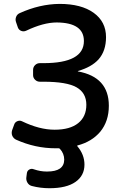

<svg xmlns="http://www.w3.org/2000/svg" viewBox="-20 -784 619 1000"><path d="M419.9 73.2Q419.9 130.9 373 163.6Q326.2 196.3 237.3 196.3Q190.4 196.3 145.5 184.6Q130.9 180.7 123 167.5Q115.2 154.3 117.2 139.6L120.1 117.2Q122.1 104.5 133.3 98.6Q144.5 92.8 156.2 97.7Q190.4 109.4 222.7 109.4Q223.6 109.4 225.6 109.4Q313.5 109.4 314.5 47.9Q314.5 15.6 292 -8.8Q289.1 -11.7 285.2 -11.7H269.5Q163.1 -11.7 63.5 -56.6Q49.8 -63.5 43.9 -77.1Q41 -84 41 -91.8Q41 -98.6 43 -105.5L53.7 -134.8Q57.6 -147.5 70.3 -152.8Q83 -158.2 94.7 -152.3Q185.5 -108.4 264.6 -108.4Q344.7 -108.4 387.2 -142.6Q429.7 -176.8 429.7 -238.3Q429.7 -299.8 378.9 -329.1Q328.1 -358.4 206.1 -358.4H187.5Q172.9 -358.4 162.6 -368.7Q152.3 -378.9 152.3 -392.6V-419.9Q152.3 -434.6 162.6 -444.8Q172.9 -455.1 187.5 -455.1H206.1Q417 -455.1 417 -570.3Q417 -666 275.4 -667Q206.1 -667 116.2 -624Q103.5 -618.2 90.8 -623Q78.1 -627.9 73.2 -640.6L63.5 -668.9Q58.6 -682.6 64 -696.3Q69.3 -710 83 -715.8Q186.5 -762.7 290 -763.7Q403.3 -763.7 467.8 -717.3Q532.2 -670.9 532.2 -590.8Q532.2 -518.6 493.2 -474.6Q457 -434.6 385.7 -414.1Q385.7 -414.1 385.7 -413.1Q385.7 -412.1 385.7 -412.1Q546.9 -382.8 546.9 -233.4Q546.9 -152.3 502 -97.7Q458 -45.9 383.8 -26.4Q379.9 -25.4 382.8 -22.5Q419.9 21.5 419.9 73.2Z"/></svg>

Font: Gen Jyuu GothicL Medium
Style: Regular
Weight: 500
Designer: [Source Han Sans]
Ryoko NISHIZUKA  (kana & ideographs); Paul D. Hunt (Latin, Greek & Cyrillic); Wenlong ZHANG  (bopomofo
Version: Version 1.002.20150607